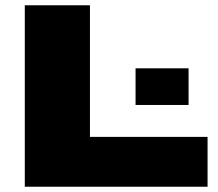

<svg xmlns="http://www.w3.org/2000/svg" viewBox="-20 -708 826 728"><path d="M74 0V-688H321V-189H767V0ZM494 -310V-449H695V-310Z"/></svg>

Font: Archivo Expanded Black
Style: Regular
Weight: 900
Width: 7
Designer: Hector Gatti
Foundry: Omnibus-Type
Version: Version 2.001